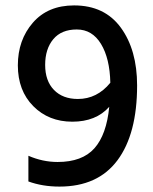

<svg xmlns="http://www.w3.org/2000/svg" viewBox="-20 -682 564 710"><path d="M193 -83Q284 -83 329 -133.5Q374 -184 384 -287Q335 -232 247.5 -232Q160 -232 103 -289.5Q46 -347 46 -440.5Q46 -534 101.5 -598Q157 -662 254 -662Q367 -662 427 -579.5Q487 -497 487 -366Q487 -187 414.5 -89.5Q342 8 200 8Q137 8 85 -11V-106Q138 -83 193 -83ZM268 -316Q339 -316 388 -376Q386 -466 353.5 -519.5Q321 -573 264 -573Q207 -573 177 -537Q147 -501 147 -442Q147 -383 179.5 -349.5Q212 -316 268 -316Z"/></svg>

Font: Hind Medium
Style: Regular
Weight: 500
Designer: Manushi Parikh, Satya Rajpurohit
Foundry: Indian Type Foundry
Version: Version 1.201;PS 1.0;hotconv 1.0.78;makeotf.lib2.5.61930; tt